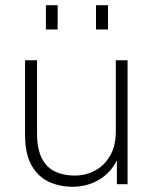

<svg xmlns="http://www.w3.org/2000/svg" viewBox="-20 -706 593 736"><path d="M259 10Q207 10 165.5 -10Q124 -30 100 -74Q76 -118 76 -189V-475H122V-195Q122 -135 140.5 -99Q159 -63 192 -48Q225 -33 266 -33Q308 -33 344 -52Q380 -71 402 -109Q424 -147 424 -203V-475H469V0H428V-126H441Q430 -88 410 -62Q390 -36 364.5 -20Q339 -4 312 3Q285 10 259 10ZM348 -593V-686H394V-593ZM156 -593V-686H201V-593Z"/></svg>

Font: SUSE ExtraLight
Style: Regular
Weight: 250
Designer: Rene Bieder
Foundry: SUSE
Version: Version 1.000